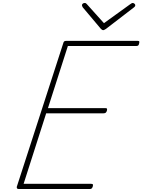

<svg xmlns="http://www.w3.org/2000/svg" viewBox="-20 -1273 958 1293"><path d="M108 0Q99 0 95.5 -3.5Q92 -7 93 -15L406 -982Q408 -991 412.5 -994.5Q417 -998 430 -998H906Q917 -998 918 -993Q919 -988 917 -981Q915 -970 910.5 -966.5Q906 -963 896 -963H437L303 -545H689Q699 -545 700.5 -540.5Q702 -536 700 -528Q697 -518 692 -514Q687 -510 678 -510H291L139 -35H594Q604 -35 605.5 -30.5Q607 -26 605 -18Q602 -8 597.5 -4Q593 0 584 0ZM873 -1253Q880 -1253 885.5 -1248Q891 -1243 891 -1238Q891 -1234 889.5 -1231Q888 -1228 883 -1224L693 -1078Q686 -1074 682.5 -1072Q679 -1070 675 -1070Q671 -1070 668 -1072Q665 -1074 660 -1078L537 -1224Q536 -1227 534 -1230.5Q532 -1234 532 -1237Q532 -1245 538 -1249Q544 -1253 551 -1253Q555 -1253 558 -1251.5Q561 -1250 565 -1245L680 -1117L856 -1244Q865 -1250 867.5 -1251.5Q870 -1253 873 -1253Z"/></svg>

Font: Playwrite MX Thin
Style: Regular
Weight: 250
Designer: Veronika Burian, José Scaglione
Foundry: TypeTogether
Version: Version 1.002